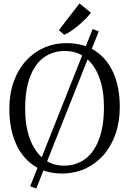

<svg xmlns="http://www.w3.org/2000/svg" viewBox="-20 -1003 754 1122"><path d="M521.5 -833.5 557 -819.5 192 98.5 156.5 85.5ZM350.5 11Q247.5 12.5 177 -35.8Q106.5 -84 70.5 -169.8Q34.5 -255.5 34.5 -366Q34.5 -454.5 60 -525.8Q85.5 -597 131.2 -647.2Q177 -697.5 237.5 -724.2Q298 -751 367.5 -751Q468.5 -751 538 -704.8Q607.5 -658.5 643.8 -574.5Q680 -490.5 680 -378Q680 -290.5 654.8 -219Q629.5 -147.5 584.5 -96.5Q539.5 -45.5 479.8 -18Q420 9.5 350.5 11ZM355.5 -35Q424.5 -35 476.8 -73.2Q529 -111.5 558.2 -188Q587.5 -264.5 587.5 -378Q587.5 -474.5 561 -548Q534.5 -621.5 483.2 -663.2Q432 -705 358.5 -705Q289 -705 237 -667.8Q185 -630.5 156 -555.2Q127 -480 127 -366Q127 -269.5 153.5 -195Q180 -120.5 230.8 -77.8Q281.5 -35 355.5 -35ZM355 -800 324 -826.5 444.5 -983 511.5 -928.5Q499 -912 480 -892.8Q461 -873.5 439 -855Q417 -836.5 395.2 -821.8Q373.5 -807 356 -800Z"/></svg>

Font: Merriweather 24pt Light
Style: Regular
Weight: 300
Designer: Eben Sorkin
Foundry: Eben Sorkin
Version: Version 2.100